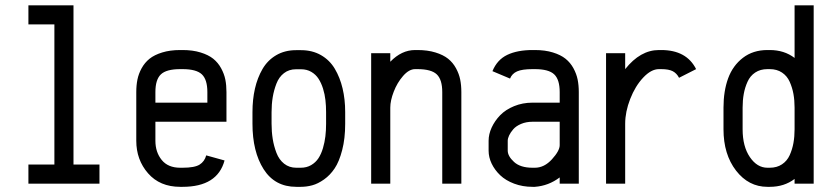

<svg xmlns="http://www.w3.org/2000/svg" viewBox="-20 -704 3191 736"><path d="M88.9 -683.6H261.7V-73.2H361.3V0H88.9V-73.2H188.5V-610.4H88.9Z M575.7 -237.3V-164.6Q575.7 -120.6 599.9 -90.8Q624 -61 670.9 -61H679.7Q726.1 -61 745.1 -73Q764.2 -85 770.5 -108.4L840.8 -88.9Q813.5 12.2 679.7 12.2H670.9Q592.8 12.2 547.6 -39.6Q502.4 -91.3 502.4 -164.6V-351.1Q502.4 -377 506.8 -398.9Q511.2 -420.9 522.9 -442.4Q534.7 -463.9 553.2 -478.8Q571.8 -493.7 601.8 -502.9Q631.8 -512.2 670.9 -512.2H679.7Q718.8 -512.2 748.8 -502.9Q778.8 -493.7 797.4 -478.8Q815.9 -463.9 827.6 -442.4Q839.4 -420.9 843.8 -398.9Q848.1 -377 848.1 -351.1V-237.3ZM774.9 -310.5V-351.1Q774.9 -398.9 753.9 -418.9Q732.9 -439 679.7 -439H670.9Q617.7 -439 596.7 -418.9Q575.7 -398.9 575.7 -351.1V-310.5Z M1303.2 -274.4V-229.5Q1303.2 -172.9 1291.7 -128.7Q1280.3 -84.5 1262.9 -58.6Q1245.6 -32.7 1222.2 -16.1Q1198.7 0.5 1177 6.3Q1155.3 12.2 1132.8 12.2H1115.7Q1033.7 12.2 990.7 -55.2Q947.8 -122.6 947.8 -230V-273.9Q947.8 -322.8 957.3 -364.3Q966.8 -405.8 986.3 -439.5Q1005.9 -473.1 1038.8 -492.4Q1071.8 -511.7 1114.7 -511.7H1133.8Q1177.2 -511.7 1210.4 -492.7Q1243.7 -473.6 1263.4 -440.4Q1283.2 -407.2 1293.2 -365.2Q1303.2 -323.2 1303.2 -274.4ZM1133.8 -438.5H1114.7Q1087.9 -438.5 1068.6 -423.6Q1049.3 -408.7 1039.6 -383.3Q1029.8 -357.9 1025.4 -331.1Q1021 -304.2 1021 -273.9V-230Q1021 -199.2 1025.4 -171.6Q1029.8 -144 1039.8 -117.9Q1049.8 -91.8 1069.3 -76.4Q1088.9 -61 1115.7 -61H1132.8Q1155.3 -61 1172.6 -71Q1189.9 -81.1 1200.7 -97.4Q1211.4 -113.8 1218 -136.2Q1224.6 -158.7 1227.3 -181.4Q1230 -204.1 1230 -229.5V-274.4Q1230 -298.3 1227.5 -320.3Q1225.1 -342.3 1218.3 -364.3Q1211.4 -386.2 1200.9 -402.3Q1190.4 -418.5 1173.3 -428.5Q1156.2 -438.5 1133.8 -438.5Z M1476.1 0H1402.8V-500H1476.1V-467.3Q1519.5 -512.2 1571.3 -512.2H1580.1Q1619.1 -512.2 1649.2 -502.9Q1679.2 -493.7 1697.8 -478.8Q1716.3 -463.9 1728 -442.4Q1739.7 -420.9 1744.1 -398.9Q1748.5 -377 1748.5 -351.1V0H1675.3V-351.1Q1675.3 -398.9 1654.3 -418.9Q1633.3 -439 1580.1 -439H1571.3Q1547.9 -439 1525.1 -412.8Q1502.4 -386.7 1489.3 -352.5Q1476.1 -318.4 1476.1 -291.5Z M2021.5 -237.3Q1997.1 -237.3 1977.5 -229Q1958 -220.7 1947.5 -208.5Q1937 -196.3 1931.6 -184.8Q1926.3 -173.3 1926.3 -164.6V-126.5Q1926.3 -105.5 1950.4 -83.3Q1974.6 -61 2021.5 -61H2030.3Q2066.4 -61 2095.9 -93.5Q2125.5 -126 2125.5 -147.5V-237.3ZM2021.5 -512.2H2030.3Q2069.3 -512.2 2099.4 -502.9Q2129.4 -493.7 2147.9 -478.8Q2166.5 -463.9 2178.2 -442.4Q2189.9 -420.9 2194.3 -398.9Q2198.7 -377 2198.7 -351.1V0H2125.5V-23.9Q2083 8.3 2030.3 12.2H2021.5Q1983.4 12.2 1950.9 0Q1918.5 -12.2 1897.5 -32.2Q1876.5 -52.2 1864.7 -76.7Q1853 -101.1 1853 -126.5V-164.6Q1853 -189.5 1864.7 -215.1Q1876.5 -240.7 1897.2 -262.2Q1918 -283.7 1950.7 -297.1Q1983.4 -310.5 2021.5 -310.5H2125.5V-351.1Q2125.5 -398.9 2104.5 -418.9Q2083.5 -439 2030.3 -439H2021.5Q1981.4 -439 1962.2 -430.4Q1942.9 -421.9 1935.1 -402.8L1867.7 -431.2Q1885.7 -475.1 1924.6 -493.7Q1963.4 -512.2 2021.5 -512.2Z M2376.5 0H2303.2V-500H2376.5V-439Q2434.6 -512.2 2505.9 -512.2H2514.6Q2611.8 -512.2 2648.4 -439L2583 -405.8Q2574.2 -422.9 2559.1 -430.9Q2543.9 -439 2514.6 -439H2505.9Q2476.1 -439 2445.6 -406.5Q2415 -374 2395.8 -324.7Q2376.5 -275.4 2376.5 -229.5Z M2826.7 -291.5V-208.5Q2826.7 -142.6 2854.5 -101.8Q2882.3 -61 2921.9 -61H2930.7Q2958 -61 2977.5 -74Q2997.1 -86.9 3007.1 -109.1Q3017.1 -131.3 3021.5 -155.8Q3025.9 -180.2 3025.9 -208.5V-291.5Q3025.9 -319.8 3021.5 -344Q3017.1 -368.2 3007.1 -390.6Q2997.1 -413.1 2977.5 -426Q2958 -439 2930.7 -439H2921.9Q2894.5 -439 2875 -426Q2855.5 -413.1 2845.5 -390.6Q2835.4 -368.2 2831.1 -344Q2826.7 -319.8 2826.7 -291.5ZM2921.9 -512.2H2930.7Q2986.3 -512.2 3025.9 -481.9V-683.6H3099.1V0H3025.9V-18.1Q2986.3 12.2 2930.7 12.2H2921.9Q2849.6 12.2 2801.5 -50Q2753.4 -112.3 2753.4 -208.5V-291.5Q2753.4 -355 2771.2 -403.8Q2789.1 -452.6 2827.9 -482.4Q2866.7 -512.2 2921.9 -512.2Z"/></svg>

Font: Anka/Coder Narrow
Style: Regular
Weight: 400
Width: 3
Monospace: yes
Version: Version 001.100